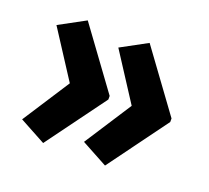

<svg xmlns="http://www.w3.org/2000/svg" viewBox="-86 -605 722 662"><g transform="rotate(20 275.0 -274.0)"><path d="M518 -267 358 -49 262 -101 374 -274 262 -447 358 -499 518 -280ZM291 -267 131 -49 35 -101 147 -274 35 -447 131 -499 291 -280Z"/></g></svg>

Font: Noto Sans Kannada Condensed
Style: Bold
Weight: 700
Width: 3
Designer: Jelle Bosma - Monotype Design Team
Foundry: Monotype Imaging Inc.
Version: Version 2.005; ttfautohint (v1.8.4.7-5d5b)